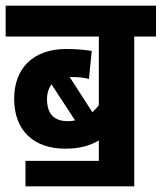

<svg xmlns="http://www.w3.org/2000/svg" viewBox="-20 -642 571 678"><path d="M70 -74V16H454V-513H531V-622H0V-513H329V-270C322 -261 314 -253 306 -246L226 -370C229 -370 231 -370 233 -370C256 -370 278 -368 294 -363L304 -462C282 -466 250 -469 214 -469C98 -469 30 -402 30 -293C30 -179 101 -117 210 -117C258 -117 295 -126 329 -146V-74ZM146 -292C146 -313 152 -331 162 -344L245 -217C237 -215 229 -214 220 -214C177 -214 146 -234 146 -292Z"/></svg>

Font: Noto Sans Devanagari UI Condensed
Style: Bold
Weight: 700
Width: 3
Designer: Jelle Bosma - Monotype Design Team
Foundry: Monotype Imaging Inc.
Version: Version 2.004